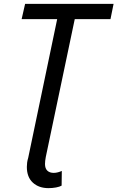

<svg xmlns="http://www.w3.org/2000/svg" viewBox="-20 -734 608 994"><path d="M231 240Q181 240 150 211.5Q119 183 119 130Q119 119 120.5 107.5Q122 96 126 83L276 -635H92L110 -714H568L552 -635H367L217 79Q215 90 214 98.5Q213 107 213 115Q213 138 225 149.5Q237 161 258 161Q269 161 280 158Q291 155 300 151L299 227Q289 233 270 236.5Q251 240 231 240Z"/></svg>

Font: Noto Sans Display
Style: Italic
Weight: 400
Italic angle: -12°
Designer: Monotype Design Team
Foundry: Monotype Imaging Inc.
Version: Version 2.003